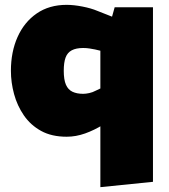

<svg xmlns="http://www.w3.org/2000/svg" viewBox="-20 -555 696 792"><path d="M255 9Q193 9 149.5 -15Q106 -39 78.5 -79Q51 -119 38 -167Q25 -215 25 -263Q25 -341 52.5 -402.5Q80 -464 131.5 -499.5Q183 -535 255 -535Q284 -535 320 -528Q356 -521 382 -510L453 -482L410 -342L372 -351Q362 -353 349.5 -355Q337 -357 323 -357Q294 -357 276 -347.5Q258 -338 250.5 -317.5Q243 -297 243 -263Q243 -226 252 -205.5Q261 -185 279 -176.5Q297 -168 323 -168Q334 -168 348 -171Q362 -174 375 -181L394 -190L452 -70L406 -41Q369 -18 331 -4.5Q293 9 255 9ZM394 217V-389L425 -425L453 -525H611V195Z"/></svg>

Font: REM Black
Style: Regular
Weight: 900
Designer: Octavio Pardo
Foundry: Ashler Design
Version: Version 1.005;gftools[0.9.28]